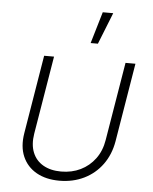

<svg xmlns="http://www.w3.org/2000/svg" viewBox="-54 -795 675 848"><g transform="rotate(5 284.0 -371.0)"><path d="M240.7 8.3Q181.2 8.3 138.9 -15.6Q96.7 -39.6 77.6 -83.5Q58.6 -127.4 68.4 -187L126 -535.6H169.9L112.3 -188.5Q104.5 -140.1 118.7 -105.2Q132.8 -70.3 165.5 -51.5Q198.2 -32.7 245.1 -32.7Q292.5 -32.7 331.1 -51.5Q369.6 -70.3 395.5 -105.2Q421.4 -140.1 429.2 -188.5L486.8 -535.6H530.8L473.1 -187Q462.9 -127.4 430.9 -83.5Q398.9 -39.6 349.9 -15.6Q300.8 8.3 240.7 8.3ZM325.7 -609.4 367.2 -749.5H413.6L357.9 -609.4Z"/></g></svg>

Font: Inter 20pt ExtraLight
Style: Italic
Weight: 250
Italic angle: -9.3988°
Version: Version 4.001;git-66647c0bb